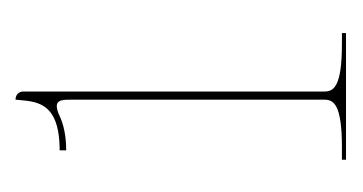

<svg xmlns="http://www.w3.org/2000/svg" viewBox="-124 -780 444 235"><g transform="rotate(-90 97.5 -662.0)"><path d="M93.5 -795.5V-486.5C93.5 -475.5 88.5 -465 35.5 -465H20V-460H175V-465H161.5C108.5 -465 103.5 -475.5 103.5 -486.5V-855C103.5 -860.5 99.5 -864.5 93.5 -864.5C91 -841.5 93.5 -810.5 31.5 -810.5V-802.5C50 -802.5 64 -806 73.5 -810.5C78.5 -813 83 -814 85.5 -814C93.5 -814 93.5 -806 93.5 -795.5Z"/></g></svg>

Font: ZnikomitSC
Style: Regular
Weight: 100
Designer: gluk
Foundry: gluk
Version: Version 0.55